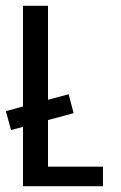

<svg xmlns="http://www.w3.org/2000/svg" viewBox="-42 -640 415 660"><path d="M37 -620H123V-67H312V0H37ZM-4 -193 -22 -258 194 -316 211 -251Z"/></svg>

Font: Smooch Sans Thin SemiBold
Style: Regular
Weight: 600
Version: Version 1.010